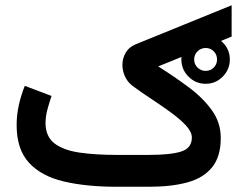

<svg xmlns="http://www.w3.org/2000/svg" viewBox="-20 -713 931 733"><path d="M672.4 -485.8Q672.4 -523.9 699.7 -551Q727.1 -578.1 765.1 -578.1Q803.2 -578.1 830.3 -551Q857.4 -523.9 857.4 -485.8Q857.4 -447.8 830.3 -420.4Q803.2 -393.1 765.1 -393.1Q727.1 -393.1 699.7 -420.4Q672.4 -447.8 672.4 -485.8ZM721.2 -485.8Q721.2 -467.8 734.1 -455.1Q747.1 -442.4 765.1 -442.4Q783.7 -442.4 796.1 -455.1Q808.6 -467.8 808.6 -485.8Q808.6 -504.4 796.1 -517.1Q783.7 -529.8 765.1 -529.8Q747.1 -529.8 734.1 -517.1Q721.2 -504.4 721.2 -485.8ZM548.8 0H425.3Q309.1 0 223.4 -20.3Q137.7 -40.5 90.6 -91.8Q43.5 -143.1 43.5 -235.4Q43.5 -275.4 52.2 -313.5Q61 -351.6 74.7 -385.3L176.8 -346.7Q168.9 -324.2 161.4 -296.4Q153.8 -268.6 153.8 -242.7Q154.3 -190.9 188.7 -165Q223.1 -139.2 284.2 -130.4Q345.2 -121.6 425.3 -121.6H548.3Q632.8 -121.6 672.6 -134.8Q712.4 -147.9 712.4 -188Q712.4 -210 689 -234.9Q665.5 -259.8 629.4 -285.9Q593.3 -312 554.7 -337.4Q516.1 -362.8 485.4 -385.7Q466.8 -399.9 457 -421.4Q447.3 -442.9 447.3 -465.3Q447.3 -489.7 459.5 -511.2Q471.7 -532.7 497.1 -543.5L864.3 -692.9V-573.2L584 -459.5Q646 -420.4 700.4 -379.9Q754.9 -339.4 788.8 -292.2Q822.8 -245.1 822.8 -186Q822.8 -115.7 790.3 -75Q757.8 -34.2 696.8 -17.1Q635.7 0 548.8 0Z"/></svg>

Font: Vazirmatn UI SemiBold
Style: Regular
Weight: 600
Designer: Saber Rastikerdar
Foundry: Saber Rastikerdar
Version: Version 33.003